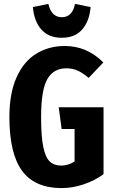

<svg xmlns="http://www.w3.org/2000/svg" viewBox="-20 -945 585 981"><path d="M508 -626 433 -547Q402 -573 376.5 -584.5Q351 -596 318 -596Q254 -596 222 -541Q190 -486 190 -347Q190 -249 201 -195Q212 -141 234 -120Q256 -99 292 -99Q329 -99 361 -120V-286H295L280 -397H509V-55Q464 -22 407 -3Q350 16 295 16Q158 16 93 -72Q28 -160 28 -347Q28 -468 64.5 -549.5Q101 -631 165 -670.5Q229 -710 311 -710Q424 -710 508 -626ZM148 -909 227 -925Q243 -857 296 -857Q323 -857 340 -874.5Q357 -892 363 -925L443 -909Q437 -837 400 -794.5Q363 -752 296 -752Q228 -752 191 -794.5Q154 -837 148 -909Z"/></svg>

Font: Fira Sans Extra Condensed
Style: Bold
Weight: 700
Width: 1
Designer: Carrois Corporate & Edenspiekermann AG
Foundry: Carrois Corporate GbR & Edenspiekermann AG
Version: Version 4.203